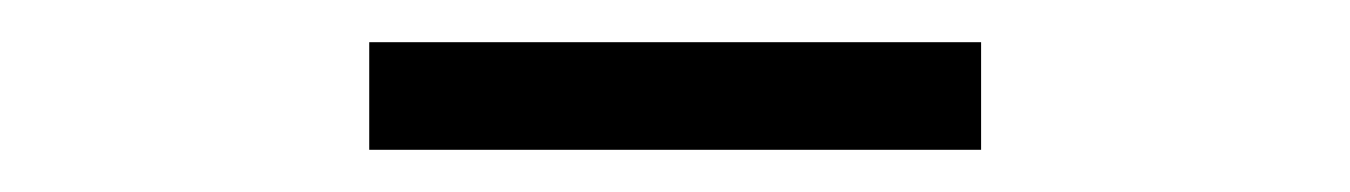

<svg xmlns="http://www.w3.org/2000/svg" viewBox="-20 -656 640 91"><path d="M155 -585V-636H445V-585Z"/></svg>

Font: SUSE Thin Light
Style: Regular
Weight: 300
Version: Version 1.000